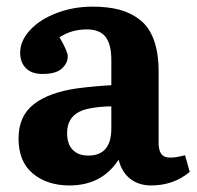

<svg xmlns="http://www.w3.org/2000/svg" viewBox="-20 -547 597 581"><path d="M189.9 14.2Q123 14.2 79.6 -21.7Q36.1 -57.6 36.1 -127.9Q36.1 -195.8 82.3 -231.7Q128.4 -267.6 214.8 -279.8Q273.4 -287.1 316.9 -289.1V-365.2Q316.9 -413.6 299.1 -435.8Q281.2 -458 243.2 -458Q195.8 -458 160.2 -434.1Q185.1 -390.6 185.1 -377Q185.1 -356 167.2 -339.6Q149.4 -323.2 108.9 -323.2Q75.7 -323.2 58.3 -340.8Q41 -358.4 41 -387.2Q41 -423.8 71.3 -456.3Q101.6 -488.8 152.1 -507.8Q202.6 -526.9 259.8 -526.9Q306.6 -526.9 341.6 -517.6Q376.5 -508.3 404.1 -486.6Q431.6 -464.8 445.8 -425.5Q460 -386.2 460 -330.1V-115.2Q460 -83 476.3 -74Q492.7 -64.9 540 -77.1L554.2 -26.9Q505.4 14.2 437 14.2Q400.4 14.2 374.5 -5.6Q348.6 -25.4 338.9 -64Q288.6 14.2 189.9 14.2ZM247.1 -76.2Q316.9 -76.2 316.9 -158.2V-225.1Q280.3 -225.1 246.1 -217.8Q183.1 -204.1 183.1 -144Q183.1 -110.8 200.2 -93.5Q217.3 -76.2 247.1 -76.2Z"/></svg>

Font: Literata Book
Style: Bold
Weight: 700
Designer: Latin by Veronika Burian and Jose Scaglione. Greek by Irene Vlachou. Cyrillic by Vera Evstafieva
Foundry: TypeTogether
Version: Version 2.003;PS 002.003;hotconv 1.0.88;makeotf.lib2.5.64775